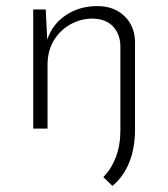

<svg xmlns="http://www.w3.org/2000/svg" viewBox="-20 -422 552 630"><path d="M423 3Q423 64 404 111Q385 158 349 188L319 159Q345 133 360 94Q375 55 375 6V-272Q374 -310 351 -335Q328 -360 284 -361Q245 -361 211 -342Q177 -323 156.5 -289Q136 -255 136 -210V0H89V-391H130L135 -292Q152 -343 196.5 -372.5Q241 -402 299 -402Q354 -402 388 -369.5Q422 -337 423 -285Z"/></svg>

Font: Josefin Sans Thin Light
Style: Regular
Weight: 300
Version: Version 2.000